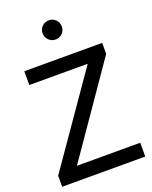

<svg xmlns="http://www.w3.org/2000/svg" viewBox="-177 -1082 934 1177"><g transform="rotate(-20 290.0 -493.5)"><path d="M19 0H561V-90H148L551 -673V-745H43V-655H424L19 -72ZM291 -862Q317 -862 335 -880Q353 -898 353 -925Q353 -951 335 -969Q317 -987 291 -987Q264 -987 246 -969Q228 -951 228 -925Q228 -899 246 -880.5Q264 -862 291 -862Z"/></g></svg>

Font: Plus Jakarta Sans Medium
Style: Regular
Weight: 500
Designer: Gumpita Rahayu
Foundry: Tokotype
Version: Version 2.004; ttfautohint (v1.8.3)